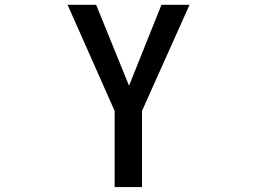

<svg xmlns="http://www.w3.org/2000/svg" viewBox="-20 -542 1040 781"><path d="M504.9 -193.4 636.7 -522.5H751L557.6 -90.8V218.8H446.3V-90.8L254.9 -522.5H371.1Z"/></svg>

Font: GenEi Gothic M SemiBold
Style: Regular
Weight: 500
Designer: o_tamon (Modified); [Source Han Sans]
Ryoko NISHIZUKA  (kana & ideographs); Paul D. Hunt (Latin, Greek & Cyrillic); Wenl
Version: Version 1.1a;Original Version 1.004